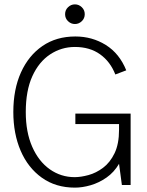

<svg xmlns="http://www.w3.org/2000/svg" viewBox="-20 -847 672 879"><path d="M323 12Q235 12 171.5 -33.5Q108 -79 74.5 -157Q41 -235 41 -334Q41 -438 76 -515.5Q111 -593 174.5 -636.5Q238 -680 325 -680Q402 -680 464.5 -641Q527 -602 558 -525L508 -506Q485 -565 438 -598.5Q391 -632 323 -632Q261 -632 209.5 -598Q158 -564 128 -498Q98 -432 98 -334Q98 -242 127.5 -175Q157 -108 208 -72Q259 -36 322 -36Q350 -36 385 -45.5Q420 -55 452 -79Q484 -103 504.5 -145.5Q525 -188 525 -253V-279H325V-327H578V0H538L525 -97Q502 -58 467.5 -34Q433 -10 395 1Q357 12 323 12ZM323 -737Q305 -737 291.5 -750Q278 -763 278 -782Q278 -801 291.5 -814Q305 -827 323 -827Q341 -827 354.5 -814Q368 -801 368 -782Q368 -763 354.5 -750Q341 -737 323 -737Z"/></svg>

Font: Atkinson Hyperlegible Mono ExtraLight
Style: Regular
Weight: 200
Monospace: yes
Designer: Elliott Scott, Megan Eiswerth, Linus Boman, Theodore Petrosky, Letters from Sweden
Foundry: Applied Design Works, Letters from Sweden
Version: Version 2.001